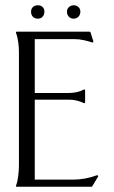

<svg xmlns="http://www.w3.org/2000/svg" viewBox="-20 -708 433 728"><path d="M255.9 -26.9Q303.2 -26.9 348.6 -43.9L351.6 -41.5L352.5 -39.6L330.1 -2L327.1 0H43L40.5 -1V-3.9Q43.5 -10.7 45.7 -20.5Q47.9 -30.3 49.1 -40.5Q50.3 -50.8 51 -60.8Q51.8 -70.8 51.8 -78.6V-509.3Q51.8 -516.6 51.3 -526.6Q50.8 -536.6 49.3 -547.1Q47.9 -557.6 45.7 -567.1Q43.5 -576.7 40.5 -583V-586.4L43 -587.9H319.8L322.8 -586.4L334 -551.3L333 -547.4L330.1 -546.9Q314 -552.2 296.9 -555.9Q279.8 -559.6 262.7 -559.6H111.8V-355.5H241.2Q256.3 -355.5 271 -358.6Q285.6 -361.8 298.8 -368.7H301.3L302.7 -366.2V-319.8L301.3 -316.9H298.8Q285.2 -323.2 270.8 -326.7Q256.3 -330.1 241.2 -330.1H111.8V-26.9ZM123.5 -688Q134.8 -688 141.6 -681.4Q148.4 -674.8 148.4 -663.6Q148.4 -652.3 141.6 -644.8Q134.8 -637.2 123.5 -637.2Q111.8 -637.2 104.7 -644.5Q97.7 -651.9 97.7 -663.6Q97.7 -674.8 105 -681.4Q112.3 -688 123.5 -688ZM259.3 -688Q270 -688 277.3 -681.4Q284.7 -674.8 284.7 -663.6Q284.7 -652.8 277.6 -645Q270.5 -637.2 259.3 -637.2Q248 -637.2 241 -644.8Q233.9 -652.3 233.9 -663.6Q233.9 -674.3 241.5 -681.2Q249 -688 259.3 -688Z"/></svg>

Font: CAT Linz
Style: Regular
Weight: 400
Designer: Peter Wiegel
Foundry: Peter Wiegel
Version: Version 1.08